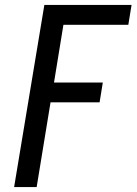

<svg xmlns="http://www.w3.org/2000/svg" viewBox="-20 -755 551 775"><path d="M37 0 159 -735H511L498 -655H236L198 -422H395L382 -342H184L128 0Z"/></svg>

Font: Iosevka SS04 Medium Oblique
Style: Regular
Weight: 500
Italic angle: -9°
Monospace: yes
Designer: Belleve Invis
Foundry: Belleve Invis
Version: Version 19.0.0; ttfautohint (v1.8.4)